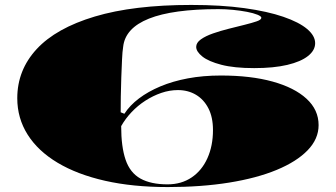

<svg xmlns="http://www.w3.org/2000/svg" viewBox="-20 -743 1363 778"><path d="M755 -723Q877 -723 970.5 -710Q1064 -697 1128 -675Q1192 -653 1224.5 -625.5Q1257 -598 1257 -568Q1257 -539 1228 -516Q1199 -493 1144 -480Q1089 -467 1010 -467Q929 -467 877 -480.5Q825 -494 800 -514Q775 -534 775 -553Q775 -570 794 -583.5Q813 -597 843 -607.5Q873 -618 907 -626.5Q941 -635 971 -642.5Q1001 -650 1020 -656.5Q1039 -663 1039 -671Q1039 -677 1023 -683.5Q1007 -690 981 -695Q955 -700 924.5 -703Q894 -706 865 -706Q680 -706 583.5 -667.5Q487 -629 479 -553Q476 -535 474.5 -502Q473 -469 471.5 -429.5Q470 -390 469.5 -352.5Q469 -315 469 -288L484 -282Q506 -316 543 -344Q580 -372 630 -393Q680 -414 741.5 -425.5Q803 -437 875 -437Q996 -437 1084.5 -412.5Q1173 -388 1222 -343Q1271 -298 1271 -236Q1271 -180 1226.5 -134Q1182 -88 1101 -54.5Q1020 -21 908 -3Q796 15 660 15Q518 15 405.5 -10.5Q293 -36 213.5 -83.5Q134 -131 92 -197.5Q50 -264 50 -345Q50 -459 128.5 -544Q207 -629 364 -676Q521 -723 755 -723ZM701 -378Q667 -378 633.5 -366.5Q600 -355 569 -335Q538 -315 513 -288.5Q488 -262 471 -232Q471 -148 489 -95.5Q507 -43 549 -19.5Q591 4 659 4Q715 4 756.5 -24Q798 -52 820.5 -102Q843 -152 843 -216Q843 -268 824.5 -304Q806 -340 774 -359Q742 -378 701 -378Z"/></svg>

Font: Kalnia Expanded SemiBold
Style: Regular
Weight: 600
Width: 7
Designer: Frida Medrano
Foundry: Frida Medrano
Version: Version 1.105